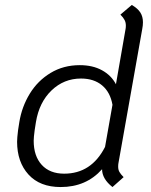

<svg xmlns="http://www.w3.org/2000/svg" viewBox="-20 -744 610 775"><path d="M458 -85Q457 -80 457 -71Q457 -59 462 -50Q467 -41 479 -29L434 11Q392 -22 392 -61Q328 11 225 11Q141 11 95 -39.5Q49 -90 49 -172Q49 -187 53 -219L58 -251Q68 -313 100 -365.5Q132 -418 184 -449.5Q236 -481 302 -481Q354 -481 391.5 -460.5Q429 -440 448 -404L487 -628Q488 -633 488 -641Q488 -653 483 -663Q478 -673 466 -685L512 -724Q536 -710 546.5 -693.5Q557 -677 557 -654Q557 -641 554 -626ZM434 -321Q425 -372 392 -399.5Q359 -427 307 -427Q238 -427 188 -379Q138 -331 125 -251L120 -219Q116 -189 116 -176Q116 -114 148.5 -78.5Q181 -43 239 -43Q349 -43 404 -151Z"/></svg>

Font: KoHo
Style: Italic
Weight: 400
Italic angle: -10°
Designer: Cadson Demak & Katatrad Team
Foundry: Cadson Demak Co.,Ltd.
Version: Version 1.000